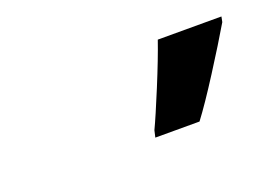

<svg xmlns="http://www.w3.org/2000/svg" viewBox="-41 -859 488 343"><g transform="rotate(-20 202.5 -687.5)"><path d="M212 -619Q222 -640 242 -688.5Q262 -737 273 -769H394L392 -759Q372 -725 342 -678Q312 -631 293 -606H209Z"/></g></svg>

Font: Noto Sans Display Ex Bold Cond
Style: Italic
Weight: 800
Width: 3
Italic angle: -12°
Designer: Monotype Design team
Foundry: Monotype Imaging Inc.
Version: Version 1.000